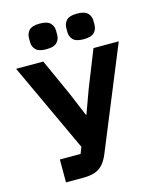

<svg xmlns="http://www.w3.org/2000/svg" viewBox="-132 -1003 895 1093"><g transform="rotate(-15 315.5 -456.0)"><path d="M119 0V-135H241L256 -173L12 -698H172L270 -481L328 -342H331L382 -482L468 -698H617L371 -98Q356 -62 336.5 -40.5Q317 -19 289 -9.5Q261 0 219 0ZM208 -761Q163 -761 145.5 -779.5Q128 -798 128 -824V-849Q128 -875 145.5 -893.5Q163 -912 208 -912Q253 -912 270.5 -893.5Q288 -875 288 -849V-824Q288 -798 270.5 -779.5Q253 -761 208 -761ZM428 -761Q383 -761 365.5 -779.5Q348 -798 348 -824V-849Q348 -875 365.5 -893.5Q383 -912 428 -912Q473 -912 490.5 -893.5Q508 -875 508 -849V-824Q508 -798 490.5 -779.5Q473 -761 428 -761Z"/></g></svg>

Font: IBM Plex Sans
Style: Bold
Weight: 700
Designer: Mike Abbink, Paul van der Laan, Pieter van Rosmalen
Foundry: Bold Monday
Version: Version 3.201